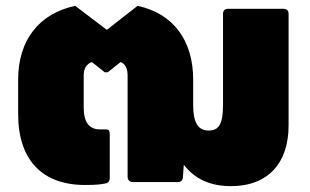

<svg xmlns="http://www.w3.org/2000/svg" viewBox="-20 -622 1060 656"><path d="M270 10C309 10 324 8 339 5C350 3 355 -3 355 -14V-162C355 -177 352 -180 339 -180H321C285 -180 266 -204 266 -254V-364C266 -388 276 -404 294 -410L338 -375H348L392 -410C408 -404 416 -388 416 -364V-18C416 -7 423 0 434 0H587C598 0 604 -5 605 -17L608 -59C646 -10 699 14 769 14C896 14 966 -65 966 -193V-574C966 -586 960 -592 948 -592H760C748 -592 742 -586 742 -574V-265C742 -200 729 -176 693 -176C655 -176 640 -206 640 -263V-350C640 -484 572 -576 450 -602L345 -520L237 -602C113 -576 42 -484 42 -350V-232C42 -76 124 10 270 10Z"/></svg>

Font: LINE Seed Sans TH Heavy
Style: Regular
Weight: 900
Designer: Dalton Maag Ltd | Thai characters by Cadson Demak Co.,Ltd.
Foundry: Dalton Maag Ltd
Version: Version 1.003